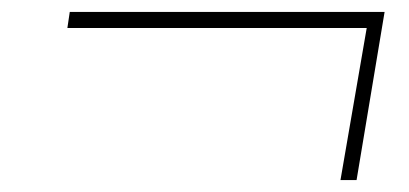

<svg xmlns="http://www.w3.org/2000/svg" viewBox="-20 -231 686 322"><path d="M625 -211 578 71H551L595 -184H93L97 -211Z"/></svg>

Font: Sail
Style: Regular
Weight: 400
Designer: Miguel Hernandez
Foundry: Miguel Hernandez
Version: Version 1.002